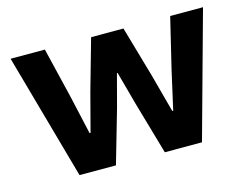

<svg xmlns="http://www.w3.org/2000/svg" viewBox="-78 -649 997 774"><g transform="rotate(-15 420.5 -262.5)"><path d="M166 0H318L382 -222L418 -358H421L458 -222L522 0H677L822 -525H685L634 -313L598 -153H594L551 -313L490 -525H355L295 -313L253 -153H249L213 -313L162 -525H19Z"/></g></svg>

Font: IBM Plex Sans Thai Looped
Style: Bold
Weight: 700
Designer: Mike Abbink, Paul van der Laan, Pieter van Rosmalen, Ben Mitchell, Mark Frömberg
Foundry: Bold Monday
Version: Version 1.1